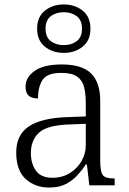

<svg xmlns="http://www.w3.org/2000/svg" viewBox="-20 -834 582 864"><path d="M201 10Q138 10 95.5 -28.5Q53 -67 53 -148Q53 -227 109.5 -265Q166 -303 283 -307L366 -310V-372Q366 -411 358.5 -441.5Q351 -472 327.5 -489Q304 -506 256 -506Q192 -506 171.5 -474.5Q151 -443 151 -391Q123 -391 109 -403.5Q95 -416 95 -445Q95 -486 136 -515Q177 -544 258 -544Q349 -544 390 -503.5Q431 -463 431 -380V-113Q431 -63 442 -47Q453 -31 491 -31H496V0H382L371 -94H366Q350 -69 328.5 -45.5Q307 -22 276.5 -6Q246 10 201 10ZM216 -34Q260 -34 294 -55Q328 -76 347 -109.5Q366 -143 366 -180V-277L293 -274Q193 -271 156 -237.5Q119 -204 119 -145Q119 -97 142 -65.5Q165 -34 216 -34ZM267 -596Q217 -596 182 -624Q147 -652 147 -705Q147 -758 182 -786Q217 -814 267 -814Q317 -814 352 -786Q387 -758 387 -705Q387 -652 352 -624Q317 -596 267 -596ZM267 -631Q302 -631 325.5 -649Q349 -667 349 -705Q349 -743 325.5 -761Q302 -779 267 -779Q232 -779 208.5 -761Q185 -743 185 -705Q185 -667 208.5 -649Q232 -631 267 -631Z"/></svg>

Font: Noto Serif Hentaigana Light
Style: Regular
Weight: 300
Designer: Kazuhiro Yamada
Foundry: nipponia
Version: Version 1.000; ttfautohint (v1.8.4.7-5d5b)